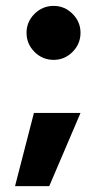

<svg xmlns="http://www.w3.org/2000/svg" viewBox="-20 -517 366 651"><path d="M162 -314Q124 -314 97 -341Q70 -368 70 -406Q70 -443 97 -470Q124 -497 162 -497Q199 -497 226 -470Q253 -443 253 -406Q253 -368 226 -341Q199 -314 162 -314ZM31 114 95 -134H253L147 114Z"/></svg>

Font: Figtree Light ExtraBold
Style: Regular
Weight: 800
Version: Version 2.001;gftools[0.9.30]